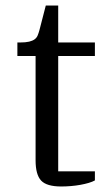

<svg xmlns="http://www.w3.org/2000/svg" viewBox="-20 -670 393 696"><path d="M202 6Q149 6 129 -15.5Q109 -37 109 -89V-467H43V-516H52Q73 -516 85.5 -519Q98 -522 105.5 -527.5Q113 -533 116.5 -541.5Q120 -550 123 -561L146 -650H191V-516H324V-467H191V-49H324V-16Q315 -11 301.5 -7Q288 -3 271.5 0Q255 3 237 4.5Q219 6 202 6Z"/></svg>

Font: IBM Plex Serif
Style: Regular
Weight: 400
Designer: Mike Abbink, Paul van der Laan, Pieter van Rosmalen
Foundry: Bold Monday
Version: Version 3.001